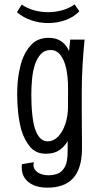

<svg xmlns="http://www.w3.org/2000/svg" viewBox="-20 -697 466 883"><path d="M198 166Q161 166 134.5 154.5Q108 143 94 122.5Q80 102 80 75Q80 70 80 66Q80 62 81 58L136 49Q135 52 134.5 55Q134 58 134 61Q134 76 143 86.5Q152 97 168 103Q184 109 204 109Q226 109 245.5 101.5Q265 94 278 71Q291 48 291 2Q291 -22 291.5 -62Q292 -102 292.5 -156Q293 -210 293 -276Q293 -308 293 -337.5Q293 -367 294 -395.5Q295 -424 297 -453Q299 -482 303 -515H369Q367 -494 364.5 -465Q362 -436 360 -404Q358 -372 357 -339.5Q356 -307 356 -278Q356 -221 356 -177.5Q356 -134 356.5 -102.5Q357 -71 357 -49.5Q357 -28 357 -14Q357 34 346 68.5Q335 103 314.5 124.5Q294 146 264.5 156Q235 166 198 166ZM191 10Q145 10 118.5 -21.5Q92 -53 78 -100Q68 -137 63.5 -179Q59 -221 59 -261Q59 -288 61 -315Q63 -342 68 -367.5Q73 -393 80 -416Q96 -463 125.5 -493Q155 -523 204 -523Q247 -523 274 -497Q301 -471 313.5 -411Q326 -351 326 -249L293 -291Q293 -342 284.5 -381.5Q276 -421 258 -444Q240 -467 213 -467Q185 -467 168 -448.5Q151 -430 141 -401Q131 -371 127.5 -334Q124 -297 124 -262Q124 -240 125 -216.5Q126 -193 128.5 -170Q131 -147 135 -126Q140 -104 148.5 -86Q157 -68 169.5 -57.5Q182 -47 200 -47Q225 -47 246 -67.5Q267 -88 280 -125.5Q293 -163 293 -213L326 -249Q326 -228 325 -195.5Q324 -163 318 -127.5Q312 -92 298 -61Q284 -30 258 -10Q232 10 191 10ZM202 -591Q162 -591 124.5 -603.5Q87 -616 58 -641L80 -676Q106 -658 137.5 -649.5Q169 -641 201 -641Q235 -641 267 -650Q299 -659 323 -677L345 -645Q319 -618 281 -604.5Q243 -591 202 -591Z"/></svg>

Font: Truculenta
Style: Regular
Weight: 400
Designer: Ivan Castro, Eva Sanz & Omnibus-Type Team
Foundry: Omnibus-Type
Version: Version 1.002